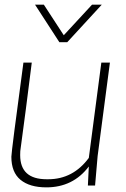

<svg xmlns="http://www.w3.org/2000/svg" viewBox="-20 -800 543 828"><path d="M180 8Q108 8 68.5 -24.5Q29 -57 29 -124Q29 -145 81 -530H117Q90 -313 69 -160Q67 -151 67 -131Q67 -27 181 -27H188Q295 -27 363 -119L417 -530H454L401 -127L390 0H359L363 -82Q295 8 180 8ZM270 -618H236L131 -780H169L255 -648L377 -780H419Z"/></svg>

Font: Tanohe Sans ExtraLight
Style: Italic
Weight: 200
Designer: Village Type and Design LLC & Cristiano Sobral
Foundry: Cooper Hewitt Smithsonian Design Museum
Version: Version 1.00;September 29, 2021;FontCreator 13.0.0.2655 64-b